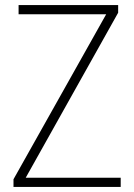

<svg xmlns="http://www.w3.org/2000/svg" viewBox="-20 -734 527 754"><path d="M454 0V-36H81L444 -684V-714H53V-678H397L33 -30V0Z"/></svg>

Font: Noto Sans Myanmar UI SemiCondensed ExtraLight
Style: Regular
Weight: 200
Width: 4
Designer: Monotype Design Team
Foundry: Monotype Imaging Inc.
Version: Version 2.103